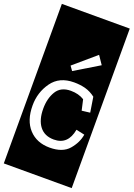

<svg xmlns="http://www.w3.org/2000/svg" viewBox="-216 -991 890 1278"><g transform="rotate(20 228.5 -352.0)"><path d="M-12 213V-917H469V213ZM205 -520 377 -624 337 -683 183 -551ZM426 -150 366 -163Q346 -50 246 -50Q180 -50 145 -95Q110 -140 110 -220Q110 -292 141 -343Q172 -394 243 -394Q298 -394 338 -369L355 -294L413 -301L396 -408Q362 -434 325 -444Q288 -454 244 -454Q140 -454 88 -381Q36 -308 36 -216Q36 -109 91 -49.5Q146 10 238 10Q330 10 373.5 -41Q417 -92 426 -150Z"/></g></svg>

Font: Zilla Slab Highlight Regular
Style: Regular
Weight: 400
Designer: Typotheque Type Foundry
Foundry: Typotheque type foundry
Version: Version 1.1; 2017; ttfautohint (v1.6)